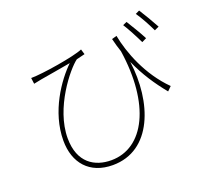

<svg xmlns="http://www.w3.org/2000/svg" viewBox="-135 -926 1226 1137"><g transform="rotate(-20 478.0 -357.5)"><path d="M832 -593C812.1 -632.1 775.9 -691.1 756 -723L730.8 -712C751.8 -680 783.7 -619 802.9 -578.8ZM641 -657C648.1 -626.1 657 -598 665.8 -571C718.8 -221.9 600.1 16 392 16C289.1 16 192.8 -39.1 192.8 -195C192.8 -386 349.1 -576 404.1 -616.1C417.3 -620 445 -625 457 -628.9L447.1 -661.9C392 -637.8 185 -604 111.9 -604L116.8 -566.1C134.9 -570 152.7 -573.2 165.8 -576C206.7 -583.1 296.9 -598 356.9 -609C278.1 -533 164.1 -372.9 164.1 -190C164.1 -49 245 46.2 391 46.2C638.1 46.2 731.9 -229 696 -492.9C737.9 -398.8 788 -324.2 846.9 -252.1L872.2 -277C753.2 -394.9 692.8 -554.7 671.9 -665.8ZM823.9 -748.9C846.9 -717 877.1 -660.9 897 -619L925.1 -632.1C903.1 -672.9 869 -730.1 849.1 -761Z"/></g></svg>

Font: Karasuma Gothic
Style: Thin
Weight: 200
Designer: Rasmus Andersson / Ryoko Ishizuka
Foundry: rsms
Version: Version 1.00